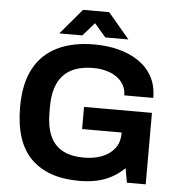

<svg xmlns="http://www.w3.org/2000/svg" viewBox="-59 -927 919 994"><g transform="rotate(5 401.0 -430.0)"><path d="M388 12Q226.2 12 138.7 -74.5Q51.3 -161 51.3 -343.2Q51.3 -463.6 93.3 -542.2Q135.3 -620.8 215 -659.6Q294.7 -698.4 406.7 -698.4Q474 -698.4 533.2 -683.1Q592.4 -667.8 637.8 -636.8Q683.1 -605.9 708.6 -559.3Q734 -512.6 734 -449.2H583.3Q583.3 -479.8 569.6 -503.7Q556 -527.5 532.1 -543.9Q508.3 -560.3 477.3 -568.4Q446.4 -576.5 411.8 -576.5Q360.3 -576.5 321.3 -562.8Q282.3 -549.2 256.5 -521.6Q230.7 -493.9 218 -453.2Q205.3 -412.4 205.3 -358V-327.7Q205.3 -253.4 227.1 -205Q248.9 -156.6 293 -133.3Q337.1 -110 402.4 -110Q456.2 -110 497.4 -126.3Q538.7 -142.7 562.5 -174Q586.4 -205.4 586.4 -250.2V-256.5H381.1V-371.5H734V0H636.4L623 -74.3Q592.8 -45.1 558.2 -26Q523.5 -6.8 481.9 2.6Q440.2 12 388 12ZM220.3 -739.5 332.4 -871.7H468.1L579.4 -739.5H459.5L371.8 -841L428.3 -840.2L339.8 -739.5Z"/></g></svg>

Font: Archivo SemiBold
Style: Regular
Weight: 600
Designer: Hector Gatti
Foundry: Omnibus-Type
Version: Version 2.001